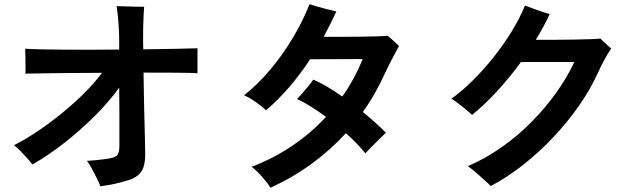

<svg xmlns="http://www.w3.org/2000/svg" viewBox="-20 -829 3040 907"><path d="M454 51Q449 36 437.5 13Q426 -10 413.5 -33Q401 -56 391 -69Q409 -70 435.5 -72.5Q462 -75 481 -78Q519 -83 531.5 -94Q544 -105 544 -140Q544 -156 544 -199Q544 -242 544 -299.5Q544 -357 543 -415Q494 -347 426 -279.5Q358 -212 282.5 -153Q207 -94 133 -52Q124 -64 109 -81Q94 -98 77 -115.5Q60 -133 46 -143Q100 -170 158.5 -209.5Q217 -249 274 -295.5Q331 -342 379.5 -390.5Q428 -439 462 -485Q380 -485 305.5 -484Q231 -483 176.5 -482.5Q122 -482 100 -481Q101 -494 100.5 -517Q100 -540 100 -563Q100 -586 99 -599Q123 -597 169 -596Q215 -595 276 -594.5Q337 -594 405.5 -594Q474 -594 543 -595V-634Q543 -667 541 -700Q539 -733 536 -760Q533 -787 531 -800Q543 -800 569 -799Q595 -798 621.5 -797.5Q648 -797 661 -797Q659 -776 657.5 -736Q656 -696 656 -655Q656 -641 656 -626Q656 -611 657 -596Q745 -597 814.5 -598.5Q884 -600 913 -601V-483Q885 -485 816 -485.5Q747 -486 658 -486Q659 -398 661 -317.5Q663 -237 664.5 -179Q666 -121 666 -98Q666 -47 648 -19Q630 9 584 23Q552 33 519 40Q486 47 454 51Z M1258 58Q1245 37 1219.5 7.5Q1194 -22 1169 -41Q1273 -81 1361.5 -141Q1450 -201 1520 -277Q1483 -304 1448 -326Q1413 -348 1383 -361Q1392 -370 1407.5 -387.5Q1423 -405 1438 -423.5Q1453 -442 1460 -453Q1491 -440 1526 -419Q1561 -398 1597 -373Q1656 -457 1693 -550L1445 -549Q1353 -408 1237 -308Q1218 -326 1189 -346.5Q1160 -367 1133 -379Q1198 -430 1257.5 -501Q1317 -572 1364.5 -652Q1412 -732 1442 -809Q1456 -805 1481 -797.5Q1506 -790 1531 -784Q1556 -778 1569 -775Q1541 -714 1509 -655Q1538 -655 1580.5 -655Q1623 -655 1668.5 -655.5Q1714 -656 1752.5 -657Q1791 -658 1812 -660Q1823 -650 1839 -636Q1855 -622 1865 -612Q1858 -599 1846 -576.5Q1834 -554 1821 -529Q1808 -504 1799 -484Q1777 -435 1751 -389Q1725 -343 1694 -300Q1758 -248 1803 -202Q1793 -193 1774 -174Q1755 -155 1736 -136Q1717 -117 1706 -105Q1689 -126 1665.5 -150.5Q1642 -175 1614 -200Q1543 -122 1454.5 -57Q1366 8 1258 58Z M2298 50Q2289 40 2269 22Q2249 4 2227 -15Q2205 -34 2190 -44Q2274 -80 2350.5 -134Q2427 -188 2492.5 -254.5Q2558 -321 2609 -393Q2660 -465 2693 -536H2441Q2388 -463 2328.5 -398.5Q2269 -334 2210 -286Q2191 -304 2162 -327Q2133 -350 2113 -363Q2162 -398 2213 -448.5Q2264 -499 2311.5 -558.5Q2359 -618 2397.5 -681Q2436 -744 2460 -803Q2475 -797 2497 -789Q2519 -781 2541 -773.5Q2563 -766 2577 -763Q2548 -700 2511 -641Q2550 -641 2597.5 -641Q2645 -641 2691 -642Q2737 -643 2771 -644Q2805 -645 2816 -647Q2821 -642 2832 -631.5Q2843 -621 2853.5 -612Q2864 -603 2867 -599Q2855 -583 2837.5 -551Q2820 -519 2803 -482Q2768 -405 2714 -328Q2660 -251 2593 -180Q2526 -109 2451 -50Q2376 9 2298 50Z"/></svg>

Font: Zen Kaku Gothic Antique
Style: Bold
Weight: 700
Designer: Yoshimichi Ohira
Foundry: Positype
Version: Version 1.001